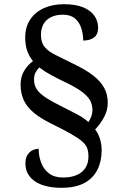

<svg xmlns="http://www.w3.org/2000/svg" viewBox="-20 -780 584 914"><path d="M272 114Q233 114 201.5 106.5Q170 99 147.5 84Q125 69 113 47.5Q101 26 101 -2Q101 -29 112 -44.5Q123 -60 137.5 -66Q152 -72 164 -72Q164 -37 176 -5.5Q188 26 213.5 45.5Q239 65 279 65Q320 65 347 52.5Q374 40 387.5 18Q401 -4 401 -35Q401 -57 395.5 -73.5Q390 -90 372 -106Q354 -122 319 -142Q284 -162 225 -191Q172 -217 139.5 -244.5Q107 -272 92.5 -304.5Q78 -337 78 -377Q78 -415 95 -443Q112 -471 137 -489Q119 -511 109.5 -538Q100 -565 100 -601Q100 -652 124 -687.5Q148 -723 189.5 -741.5Q231 -760 284 -760Q339 -760 375 -745.5Q411 -731 429 -705.5Q447 -680 447 -648Q447 -616 427.5 -601.5Q408 -587 376 -587Q376 -618 367 -646Q358 -674 337 -692Q316 -710 280 -710Q231 -710 203 -685Q175 -660 175 -613Q175 -578 192.5 -556.5Q210 -535 245 -518Q280 -501 330 -476Q387 -449 423 -421Q459 -393 476 -361.5Q493 -330 493 -291Q493 -254 474.5 -220.5Q456 -187 433 -164Q443 -151 449.5 -136Q456 -121 460 -103.5Q464 -86 464 -65Q464 -13 444 27.5Q424 68 382 91Q340 114 272 114ZM401 -199Q409 -211 414.5 -225.5Q420 -240 420 -256Q420 -279 410.5 -299Q401 -319 373.5 -340.5Q346 -362 292 -388Q256 -405 224.5 -422Q193 -439 167 -459Q157 -449 149.5 -435.5Q142 -422 142 -402Q142 -375 155 -355Q168 -335 199.5 -314.5Q231 -294 288 -266Q318 -251 347.5 -235.5Q377 -220 401 -199Z"/></svg>

Font: Noto Serif Malayalam
Style: Regular
Weight: 400
Designer: Indian type Foundry, Jelle Bosma, Monotype Design Team
Foundry: Monotype Imaging Inc.
Version: Version 2.103